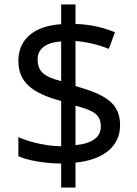

<svg xmlns="http://www.w3.org/2000/svg" viewBox="-20 -779 612 857"><path d="M253 -49V58H317V-53C444 -66 516 -127 516 -220C516 -320 449 -357 317 -395V-596C370 -592 423 -578 466 -561L493 -635C445 -655 388 -670 317 -672V-759H253V-671C136 -664 62 -606 62 -508C62 -413 121 -364 253 -328V-126C185 -127 107 -146 62 -167V-82C105 -62 179 -50 253 -49ZM253 -594V-417C173 -437 148 -462 148 -515C148 -559 181 -589 253 -594ZM317 -131V-307C404 -285 430 -264 430 -214C430 -169 395 -139 317 -131Z"/></svg>

Font: Noto Sans Hebrew Droid
Style: Bold
Weight: 700
Designer: Monotype Design Team
Foundry: Monotype Imaging Inc.
Version: Version 1.100